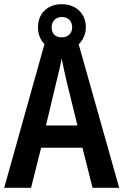

<svg xmlns="http://www.w3.org/2000/svg" viewBox="-20 -895 588 915"><path d="M421 0H548L355 -684C376 -704 389 -732 389 -766C389 -831 341 -875 275 -875C206 -875 161 -831 161 -765C161 -732 172 -705 192 -685L0 0H128L176 -191H373ZM275 -717C242 -717 226 -736 226 -765C226 -794 246 -814 275 -814C305 -814 324 -794 324 -765C324 -736 304 -717 275 -717ZM299 -501 349 -297H199L248 -502C255 -531 268 -583 274 -616C280 -582 290 -540 299 -501Z"/></svg>

Font: Noto Sans Gurmukhi UI Condensed SemiBold
Style: Regular
Weight: 600
Width: 3
Designer: Jelle Bosma - Monotype Design Team
Foundry: Monotype Imaging Inc.
Version: Version 2.004